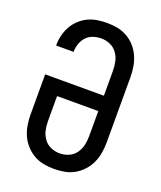

<svg xmlns="http://www.w3.org/2000/svg" viewBox="-139 -831 778 928"><g transform="rotate(20 250.0 -367.5)"><path d="M250 8Q223 8 196 3Q169 -2 145.5 -15.5Q122 -29 103.5 -49.5Q85 -70 74 -94.5Q63 -119 58.5 -146Q54 -173 54 -200V-407H356V-535Q356 -559 351 -582Q346 -605 332 -624.5Q318 -644 296 -653.5Q274 -663 251 -663Q230 -663 209.5 -656.5Q189 -650 174.5 -634.5Q160 -619 153 -598.5Q146 -578 146 -557V-556H56V-558Q56 -583 62 -608Q68 -633 80 -655Q92 -677 111 -695Q130 -713 152.5 -724Q175 -735 200 -739Q225 -743 251 -743Q278 -743 304.5 -738Q331 -733 355 -719.5Q379 -706 397 -685.5Q415 -665 426 -640.5Q437 -616 441.5 -589Q446 -562 446 -535V-200Q446 -173 441.5 -146Q437 -119 426 -94.5Q415 -70 396.5 -49.5Q378 -29 354.5 -15.5Q331 -2 304 3Q277 8 250 8ZM250 -72Q274 -72 296 -81.5Q318 -91 332 -110.5Q346 -130 351 -153Q356 -176 356 -200V-328H144V-200Q144 -176 149 -153Q154 -130 168 -110.5Q182 -91 204 -81.5Q226 -72 250 -72Z"/></g></svg>

Font: Iosevka Term Medium
Style: Regular
Weight: 500
Monospace: yes
Designer: Belleve Invis
Foundry: Belleve Invis
Version: Version 26.3.1